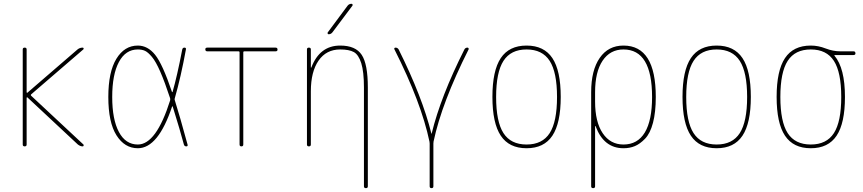

<svg xmlns="http://www.w3.org/2000/svg" viewBox="-20 -770 4540 1010"><path d="M99.6 -9.8V-509.8Q99.6 -519.5 109.9 -519.5Q120.1 -519.5 120.1 -509.8V-284.2Q120.1 -283.2 121.6 -282.2Q123 -281.2 124 -282.2L387.7 -509.8Q399.4 -519.5 415 -519.5Q418.9 -519.5 419.9 -515.6Q420.9 -511.7 418 -509.8L143.6 -273.4Q140.6 -270.5 143.6 -266.6L418.9 -9.8Q420.9 -7.8 419.9 -3.9Q418.9 0 415 0Q402.3 0 389.6 -9.8L124 -257.8Q123 -258.8 121.6 -257.8Q120.1 -256.8 120.1 -255.9V-9.8Q120.1 0 109.9 0Q99.6 0 99.6 -9.8Z M705.1 -509.8Q640.6 -509.8 605.5 -443.8Q570.3 -377.9 570.3 -259.8Q570.3 -141.6 605.5 -75.7Q640.6 -9.8 705.1 -9.8Q801.8 -9.8 875 -242.2Q876 -248 875 -252.9Q846.7 -338.9 823.2 -392.6Q799.8 -446.3 779.3 -470.7Q758.8 -495.1 743.2 -502.4Q727.5 -509.8 705.1 -509.8ZM705.1 9.8Q635.7 9.8 592.8 -58.1Q549.8 -126 549.8 -259.8Q549.8 -391.6 592.3 -460.9Q634.8 -530.3 705.1 -530.3Q756.8 -530.3 795.9 -481.9Q835 -433.6 884.8 -286.1Q884.8 -285.2 886.2 -285.2Q887.7 -285.2 887.7 -286.1Q912.1 -371.1 938.5 -508.8Q940.4 -519.5 950.2 -519.5Q960 -519.5 958 -509.8Q931.6 -365.2 899.4 -252.9Q897.5 -248 899.4 -243.2Q924.8 -163.1 966.8 -8.8Q968.8 0 960 0Q950.2 0 947.3 -9.8Q928.7 -80.1 888.7 -209Q887.7 -210.9 885.7 -210.9Q812.5 9.8 705.1 9.8Z M1070.3 -500Q1060.5 -500 1060.1 -509.8Q1059.6 -519.5 1070.3 -519.5H1429.7Q1439.5 -519.5 1439.9 -509.8Q1440.4 -500 1429.7 -500H1264.6Q1259.8 -500 1259.8 -495.1V-9.8Q1259.8 0 1250 0Q1240.2 0 1240.2 -9.8V-495.1Q1240.2 -500 1235.4 -500Z M1594.7 -9.8V-509.8Q1594.7 -519.5 1605 -519.5Q1615.2 -519.5 1615.2 -509.8V-415Q1615.2 -414.1 1616.2 -414.1Q1618.2 -414.1 1618.2 -416Q1662.1 -530.3 1769.5 -530.3Q1850.6 -530.3 1882.8 -481.4Q1915 -432.6 1915 -309.6V210Q1915 219.7 1904.8 219.7Q1894.5 219.7 1894.5 210V-309.6Q1894.5 -392.6 1880.4 -437.5Q1866.2 -482.4 1841.3 -496.1Q1816.4 -509.8 1769.5 -509.8Q1696.3 -509.8 1655.8 -451.2Q1615.2 -392.6 1615.2 -290V-9.8Q1615.2 0 1605 0Q1594.7 0 1594.7 -9.8ZM1709 -589.8Q1705.1 -589.8 1703.6 -593.3Q1702.1 -596.7 1704.1 -599.6L1808.6 -740.2Q1816.4 -750 1829.1 -750Q1833 -750 1834.5 -746.6Q1835.9 -743.2 1834 -740.2L1728.5 -599.6Q1720.7 -589.8 1709 -589.8Z M2239.3 -24.4Q2196.3 -230.5 2054.7 -510.7Q2052.7 -513.7 2054.7 -516.6Q2056.6 -519.5 2060.5 -519.5Q2071.3 -519.5 2077.1 -509.8Q2201.2 -260.7 2249 -68.4Q2249 -66.4 2250 -66.4Q2251 -66.4 2251 -68.4Q2297.9 -261.7 2422.9 -509.8Q2427.7 -519.5 2439.5 -519.5Q2442.4 -519.5 2444.3 -516.6Q2446.3 -513.7 2445.3 -510.7Q2303.7 -229.5 2260.7 -25.4Q2259.8 -22.5 2259.8 -14.6V210Q2259.8 219.7 2250 219.7Q2240.2 219.7 2240.2 210V-14.6Q2240.2 -21.5 2239.3 -24.4Z M2871.6 -449.7Q2833 -509.8 2750 -509.8Q2667 -509.8 2628.4 -449.7Q2589.8 -389.6 2589.8 -259.8Q2589.8 -129.9 2628.4 -69.8Q2667 -9.8 2750 -9.8Q2833 -9.8 2871.6 -69.8Q2910.2 -129.9 2910.2 -259.8Q2910.2 -389.6 2871.6 -449.7ZM2885.7 -56.2Q2841.8 9.8 2750 9.8Q2658.2 9.8 2614.3 -56.2Q2570.3 -122.1 2570.3 -260.3Q2570.3 -398.4 2614.3 -464.4Q2658.2 -530.3 2750 -530.3Q2841.8 -530.3 2885.7 -464.4Q2929.7 -398.4 2929.7 -260.3Q2929.7 -122.1 2885.7 -56.2Z M3110.4 -285.2V-235.4Q3110.4 -128.9 3150.4 -69.3Q3190.4 -9.8 3259.8 -9.8Q3334 -9.8 3372.1 -73.2Q3410.2 -136.7 3410.2 -259.8Q3410.2 -509.8 3259.8 -509.8Q3189.5 -509.8 3149.9 -450.7Q3110.4 -391.6 3110.4 -285.2ZM3089.8 210V-285.2Q3089.8 -400.4 3134.8 -465.3Q3179.7 -530.3 3259.8 -530.3Q3429.7 -530.3 3429.7 -259.8Q3429.7 -179.7 3415 -124Q3400.4 -68.4 3373.5 -40.5Q3346.7 -12.7 3319.8 -1.5Q3293 9.8 3259.8 9.8Q3156.2 9.8 3113.3 -105.5Q3113.3 -107.4 3111.3 -107.4Q3110.4 -107.4 3110.4 -106.4V210Q3110.4 219.7 3100.1 219.7Q3089.8 219.7 3089.8 210Z M3871.6 -449.7Q3833 -509.8 3750 -509.8Q3667 -509.8 3628.4 -449.7Q3589.8 -389.6 3589.8 -259.8Q3589.8 -129.9 3628.4 -69.8Q3667 -9.8 3750 -9.8Q3833 -9.8 3871.6 -69.8Q3910.2 -129.9 3910.2 -259.8Q3910.2 -389.6 3871.6 -449.7ZM3885.7 -56.2Q3841.8 9.8 3750 9.8Q3658.2 9.8 3614.3 -56.2Q3570.3 -122.1 3570.3 -260.3Q3570.3 -398.4 3614.3 -464.4Q3658.2 -530.3 3750 -530.3Q3841.8 -530.3 3885.7 -464.4Q3929.7 -398.4 3929.7 -260.3Q3929.7 -122.1 3885.7 -56.2Z M4366.7 -449.7Q4328.1 -509.8 4245.1 -509.8Q4162.1 -509.8 4123.5 -449.7Q4085 -389.6 4085 -259.8Q4085 -129.9 4123.5 -69.8Q4162.1 -9.8 4245.1 -9.8Q4328.1 -9.8 4366.7 -69.8Q4405.3 -129.9 4405.3 -259.8Q4405.3 -389.6 4366.7 -449.7ZM4245.1 -530.3Q4284.2 -530.3 4323.2 -515.1Q4362.3 -500 4400.4 -500H4469.7Q4479.5 -500 4480 -490.2Q4480.5 -480.5 4469.7 -480.5H4370.1Q4369.1 -480.5 4369.1 -479Q4369.1 -477.5 4369.6 -477.5Q4370.1 -477.5 4370.1 -476.6Q4424.8 -411.1 4424.8 -259.8Q4424.8 -122.1 4380.9 -56.2Q4336.9 9.8 4245.1 9.8Q4153.3 9.8 4109.4 -56.2Q4065.4 -122.1 4065.4 -260.3Q4065.4 -398.4 4109.4 -464.4Q4153.3 -530.3 4245.1 -530.3Z"/></svg>

Font: Rounded-X Mgen+ 1m thin
Style: Regular
Weight: 100
Designer: [Source Han Sans]
Ryoko NISHIZUKA  (kana & ideographs); Paul D. Hunt (Latin, Greek & Cyrillic); Wenlong ZHANG  (bopomofo
Version: Version 1.059.20150602